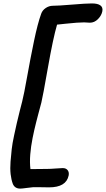

<svg xmlns="http://www.w3.org/2000/svg" viewBox="-20 -838 620 1124"><path d="M98.1 266.1Q66.9 266.1 55.2 238.8Q45.9 213.9 42.2 181.4Q38.6 148.9 41.7 108.4Q44.9 67.9 48.6 35.2Q52.2 2.4 62.7 -45.9Q73.2 -94.2 78.6 -118.2Q84 -142.1 95.9 -189.5Q107.9 -236.8 109.9 -244.1Q120.1 -283.7 138.9 -389.4Q157.7 -495.1 179 -597.4Q200.2 -699.7 221.2 -757.8Q228.5 -778.3 248 -791.3Q267.6 -804.2 289.1 -804.2Q319.3 -804.2 401.1 -811Q482.9 -817.9 518.1 -817.9Q551.8 -817.9 567.6 -806.4Q583.5 -794.9 579.1 -772Q574.2 -747.1 553.5 -726.1Q532.7 -705.1 505.9 -705.1Q499 -705.1 488.8 -706.1Q478.5 -707 472.2 -707Q452.6 -707 428.2 -705.1Q403.8 -703.1 362.8 -699Q321.8 -694.8 314 -693.8Q291 -615.2 260.7 -443.1Q230.5 -271 222.2 -237.8Q219.2 -226.1 213.4 -204.8Q207.5 -183.6 202.9 -165.5Q198.2 -147.5 191.9 -123Q185.5 -98.6 180.7 -76.7Q175.8 -54.7 170.7 -29.5Q165.5 -4.4 162.4 19Q159.2 42.5 157.2 65.7Q155.3 88.9 155.5 110.8Q155.8 132.8 158.2 151.9Q173.3 150.9 256.8 150.9Q274.9 150.9 306.6 148.4Q338.4 146 347.2 146Q366.7 146 376.2 158.4Q385.7 170.9 381.8 189.9Q367.2 258.8 267.1 258.8Q255.9 258.8 223.1 258.1Q190.4 257.3 174.8 257.8Q160.2 258.8 134.5 262.5Q108.9 266.1 98.1 266.1Z"/></svg>

Font: Shantell Sans Irregular
Style: Italic
Weight: 500
Italic angle: -11.31°
Designer: Stephen Nixon, Anya Danilova, Shantell Martin
Foundry: Arrow Type
Version: Version 1.006;[9816181b4]